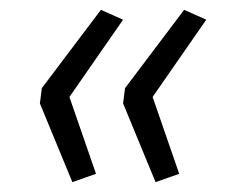

<svg xmlns="http://www.w3.org/2000/svg" viewBox="-20 -460 457 390"><path d="M127 -90 61 -250 65 -281 185 -440 230 -420 121 -263 175 -107ZM296 -90 230 -250 234 -281 354 -440 399 -420 290 -263 344 -107Z"/></svg>

Font: Nunito Sans 12pt Light
Style: Italic
Weight: 300
Italic angle: -9°
Designer: Vernon Adams
Foundry: Vernon Adams
Version: Version 3.101;gftools[0.9.27]